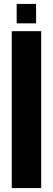

<svg xmlns="http://www.w3.org/2000/svg" viewBox="-20 -959 270 979"><path d="M40 0V-800H190V0ZM65 -840V-939H164V-840Z"/></svg>

Font: Big Shoulders Stencil Display Black
Style: Regular
Weight: 900
Designer: Patric King
Foundry: XO Type Co
Version: Version 1.000